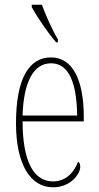

<svg xmlns="http://www.w3.org/2000/svg" viewBox="-20 -786 419 816"><path d="M219 -606H226V-619C203 -657 174 -721 158 -766H115V-756C133 -721 186 -642 219 -606ZM205 10C280 10 321 -46 321 -77C321 -90 317 -96 312 -99C296 -57 263 -15 205 -15C125 -15 76 -97 76 -270H336V-291C336 -445 289 -542 197 -542C102 -542 48 -450 48 -262C48 -88 109 10 205 10ZM308 -295H76C80 -431 119 -517 197 -517C276 -517 306 -427 308 -295Z"/></svg>

Font: Noto Serif Bengali ExtraCondensed Thin
Style: Regular
Weight: 100
Width: 2
Designer: Juan Bruce, Universal Thirst, Indian Type Foundry and the Monotype Design Team.
Foundry: Monotype Imaging Inc.
Version: Version 2.003